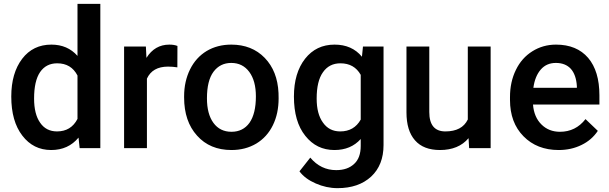

<svg xmlns="http://www.w3.org/2000/svg" viewBox="-20 -770 3167 998"><path d="M38.6 -268.1C38.6 -182.6 57.6 -114.7 96.2 -64.9C134.3 -15.1 184.1 9.8 246.1 9.8C305.2 9.8 352.5 -11.7 388.2 -54.7L394 0H501.5V-750H382.8V-479.5C348.1 -518.6 303.2 -538.1 247.1 -538.1C183.6 -538.1 132.8 -513.7 95.2 -464.4C57.6 -415 38.6 -349.6 38.6 -268.1ZM157.2 -257.8C157.2 -318.8 167.5 -364.7 188.5 -395.5C209.5 -425.8 238.8 -440.9 277.3 -440.9C325.7 -440.9 360.8 -419.9 382.8 -377.4V-151.9C360.4 -108.4 324.7 -86.9 276.4 -86.9C238.3 -86.9 209 -102.1 188.5 -132.3C167.5 -162.1 157.2 -204.1 157.2 -257.8Z M901.9 -419.9 902.3 -531.2C891.1 -535.6 877.4 -538.1 860.4 -538.1C809.6 -538.1 770 -515.1 741.2 -469.2L738.3 -528.3H625V0H743.7V-361.3C762.7 -402.8 799.3 -423.8 853.5 -423.8C870.1 -423.8 886.2 -422.4 901.9 -419.9Z M937 -269V-263.2C937 -180.7 959.5 -114.3 1004.4 -64.9C1048.8 -15.1 1108.4 9.8 1183.1 9.8C1231.9 9.8 1274.9 -1.5 1312.5 -23.9C1349.6 -46.4 1378.4 -78.1 1398.4 -119.1C1418.5 -160.2 1428.2 -206.5 1428.2 -258.8L1427.7 -286.6C1424.3 -362.3 1400.4 -423.3 1356 -469.2C1311.5 -515.1 1253.4 -538.1 1182.1 -538.1C1133.8 -538.1 1091.3 -526.9 1054.2 -504.9C1017.1 -482.4 988.3 -450.7 967.8 -409.2C947.3 -367.7 937 -320.8 937 -269ZM1055.7 -258.8C1055.7 -319.8 1066.9 -366.2 1089.8 -397C1112.8 -427.7 1143.6 -442.9 1182.1 -442.9C1221.7 -442.9 1252.9 -427.2 1275.9 -396C1298.8 -364.7 1310.1 -322.3 1310.1 -269C1310.1 -209 1298.8 -163.1 1276.9 -131.8C1254.4 -100.6 1223.1 -85 1183.1 -85C1143.1 -85 1111.8 -100.6 1089.4 -131.3C1066.9 -162.1 1055.7 -204.6 1055.7 -258.8Z M1507.8 -268.1C1507.8 -181.2 1527.3 -113.3 1566.9 -64C1606 -14.6 1656.2 9.8 1718.3 9.8C1775.4 9.8 1820.8 -9.3 1855 -47.4V-11.7C1855 29.8 1843.8 61 1820.8 82C1797.9 103.5 1767.1 114.3 1727.5 114.3C1674.3 114.3 1629.4 92.8 1592.8 49.3L1536.6 120.6C1555.7 146.5 1584 167.5 1621.1 183.6C1657.7 199.7 1695.8 208 1734.4 208C1807.6 208 1865.7 188 1909.2 147.9C1952.1 107.9 1973.6 53.2 1973.6 -16.1V-528.3H1866.7L1861.3 -475.1C1826.7 -517.1 1779.3 -538.1 1719.2 -538.1C1655.3 -538.1 1604.5 -513.7 1565.9 -464.8C1527.3 -415.5 1507.8 -350.1 1507.8 -268.1ZM1626 -257.8C1626 -317.9 1636.7 -363.8 1658.7 -394.5C1680.2 -425.3 1710.4 -440.9 1749.5 -440.9C1797.4 -440.9 1832.5 -420.9 1855 -380.9V-148.4C1832 -107.4 1796.4 -86.9 1748.5 -86.9C1710 -86.9 1680.2 -102.1 1658.7 -132.8C1636.7 -163.1 1626 -204.6 1626 -257.8Z M2415.5 -51.8 2418.5 0H2530.3V-528.3H2411.6V-148.9C2391.6 -107.4 2352.5 -86.9 2294.9 -86.9C2239.3 -86.9 2211.4 -120.6 2211.4 -187.5V-528.3H2092.8V-186C2092.8 -122.6 2107.4 -74.2 2137.2 -40.5C2166.5 -6.8 2210 9.8 2267.1 9.8C2331.1 9.8 2380.9 -10.7 2415.5 -51.8Z M2883.8 9.8C2927.7 9.8 2967.3 1 3002.9 -16.6C3038.1 -33.7 3066.4 -58.1 3087.4 -89.8L3023.4 -150.9C2989.3 -106.9 2944.8 -85 2890.6 -85C2852.1 -85 2819.8 -97.7 2794.4 -123C2768.6 -148.4 2753.9 -183.1 2750.5 -226.6H3095.7V-274.4C3095.7 -358.4 3076.2 -423.3 3037.1 -469.2C2997.6 -515.1 2941.9 -538.1 2870.1 -538.1C2824.7 -538.1 2783.7 -526.4 2747.1 -503.4C2710.4 -480.5 2681.6 -448.2 2661.6 -406.7C2641.1 -365.2 2630.9 -317.9 2630.9 -265.1V-250.5C2630.9 -171.9 2654.3 -108.9 2701.2 -61.5C2747.6 -14.2 2808.6 9.8 2883.8 9.8ZM2869.6 -442.9C2902.3 -442.9 2928.2 -432.6 2946.8 -412.6C2965.3 -392.1 2976.1 -361.8 2978.5 -322.3V-313.5H2752.4C2757.8 -354 2771 -385.7 2791 -408.7C2811 -431.6 2836.9 -442.9 2869.6 -442.9Z"/></svg>

Font: Shabnam FD Medium
Style: Regular
Weight: 500
Foundry: DejaVu fonts team - Redesigned by Saber Rastikerdar - Based on Vazir font
Version: Version 5.00;October 20, 2019;FontCreator 12.0.0.2547 64-bit